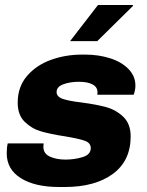

<svg xmlns="http://www.w3.org/2000/svg" viewBox="-20 -740 589 770"><path d="M523 -397Q523 -378 516 -360H370Q371 -363 371 -370Q371 -391 351 -401.5Q331 -412 297 -412Q261 -412 234 -402Q207 -392 207 -371Q207 -352 231.5 -343.5Q256 -335 307 -329Q368 -321 407 -310Q446 -299 475 -271Q504 -243 504 -193Q504 -95 432.5 -42.5Q361 10 239 10H218Q120 10 63.5 -25.5Q7 -61 7 -125Q7 -149 11 -165H155L154 -151Q154 -124 180 -112Q206 -100 243 -100Q279 -100 311.5 -110Q344 -120 344 -146Q344 -167 320 -175.5Q296 -184 242 -193Q183 -202 145 -213Q107 -224 79 -251.5Q51 -279 51 -328Q51 -392 88.5 -435.5Q126 -479 184.5 -500Q243 -521 308 -521H323Q375 -521 421 -506.5Q467 -492 495 -463.5Q523 -435 523 -397ZM513 -720V-716L370 -575H261L373 -720Z"/></svg>

Font: Chivo ExtraBold Italic
Style: Regular
Weight: 800
Italic angle: -8.05°
Designer: Hector Gatti
Foundry: Omnibus-Type
Version: Version 1.007